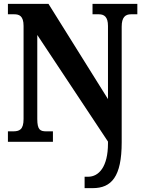

<svg xmlns="http://www.w3.org/2000/svg" viewBox="-20 -734 741 994"><path d="M418 240H460C557 240 610 181 610 3V-596C610 -645 629 -660 658 -660H691V-714H459V-660H492C519 -660 539 -647 539 -600V-221L231 -714H21V-660H54C79 -660 102 -652 102 -600V-118C102 -62 80 -54 47 -54H21V0H254V-54H220C188 -54 173 -62 173 -118V-553L539 -1V9C539 129 492 181 436 181H418Z"/></svg>

Font: Noto Serif Khmer Condensed ExtraBold
Style: Regular
Weight: 800
Width: 3
Designer: Danh Hong and the Monotype Design Team
Foundry: Monotype Imaging Inc.
Version: Version 2.004